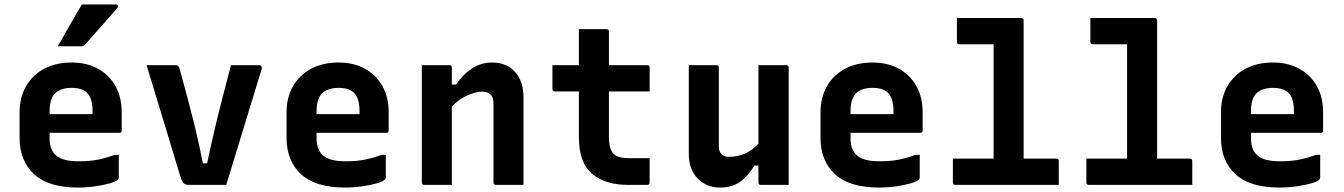

<svg xmlns="http://www.w3.org/2000/svg" viewBox="-20 -831 6040 863"><path d="M302 -550Q370 -550 420.5 -522Q471 -494 499 -444Q527 -394 527 -327V-244Q527 -234 517 -234H203V-210Q203 -160 228 -136Q244 -120 270.5 -113Q297 -106 332 -106Q385 -106 423 -114Q461 -122 495 -135H514V-32Q514 -28 510 -24Q502 -15 474 -7Q446 1 408 6.5Q370 12 331 12Q198 12 133 -48Q68 -108 68 -212V-326Q68 -393 97 -443.5Q126 -494 178.5 -522Q231 -550 302 -550ZM302 -436Q253 -436 228 -412Q203 -388 203 -332V-318H396V-332Q396 -390 371 -414Q349 -436 302 -436ZM348 -811H501Q508 -811 510.5 -806Q513 -801 508 -796Q483 -767 461 -742Q439 -717 415.5 -690.5Q392 -664 363 -631Q357 -623 346 -623H240Q266 -670 293 -717Q320 -764 348 -811Z M771 -538Q783 -538 787 -523Q804 -461 821 -397.5Q838 -334 856 -261Q874 -188 892 -97H911Q930 -188 948 -263Q966 -338 983.5 -405Q1001 -472 1018 -538H1144Q1152 -538 1155 -533Q1158 -528 1156 -520Q1116 -390 1076.5 -260.5Q1037 -131 997 0H830Q814 0 806 -7Q798 -14 790 -40Q756 -152 717.5 -279.5Q679 -407 639 -538Z M1502 -550Q1570 -550 1620.5 -522Q1671 -494 1699 -444Q1727 -394 1727 -327V-244Q1727 -234 1717 -234H1403V-210Q1403 -160 1428 -136Q1444 -120 1470.5 -113Q1497 -106 1532 -106Q1585 -106 1623 -114Q1661 -122 1695 -135H1714V-32Q1714 -28 1710 -24Q1702 -15 1674 -7Q1646 1 1608 6.5Q1570 12 1531 12Q1398 12 1333 -48Q1268 -108 1268 -212V-326Q1268 -393 1297 -443.5Q1326 -494 1378.5 -522Q1431 -550 1502 -550ZM1502 -436Q1453 -436 1428 -412Q1403 -388 1403 -332V-318H1596V-332Q1596 -390 1571 -414Q1549 -436 1502 -436Z M2011 0H1887Q1876 0 1876 -11V-538H2000Q2011 -538 2011 -527V-451H2030Q2059 -495 2100.5 -522.5Q2142 -550 2192 -550Q2257 -550 2295 -508Q2333 -466 2333 -394V0H2209Q2198 0 2198 -11V-366Q2198 -419 2148 -419Q2118 -419 2080 -402Q2042 -385 2011 -352Z M2900 -120V-11Q2900 0 2889 0H2803Q2700 0 2641 -50Q2582 -100 2582 -215V-420H2474Q2463 -420 2463 -431V-538H2582V-700H2706Q2717 -700 2717 -689V-538H2889Q2900 -538 2900 -527V-420H2717V-217Q2717 -161 2738 -139Q2749 -129 2766.5 -124.5Q2784 -120 2809 -120Z M3200 -538Q3211 -538 3211 -527V-172Q3211 -150 3223 -138Q3235 -126 3255 -126Q3294 -126 3327 -140Q3360 -154 3389 -185V-538H3514Q3525 -538 3525 -527V0H3400Q3389 0 3389 -11V-87H3371Q3343 -41 3307.5 -14.5Q3272 12 3216 12Q3155 12 3115.5 -29Q3076 -70 3076 -139V-538Z M3902 -550Q3970 -550 4020.5 -522Q4071 -494 4099 -444Q4127 -394 4127 -327V-244Q4127 -234 4117 -234H3803V-210Q3803 -160 3828 -136Q3844 -120 3870.5 -113Q3897 -106 3932 -106Q3985 -106 4023 -114Q4061 -122 4095 -135H4114V-32Q4114 -28 4110 -24Q4102 -15 4074 -7Q4046 1 4008 6.5Q3970 12 3931 12Q3798 12 3733 -48Q3668 -108 3668 -212V-326Q3668 -393 3697 -443.5Q3726 -494 3778.5 -522Q3831 -550 3902 -550ZM3902 -436Q3853 -436 3828 -412Q3803 -388 3803 -332V-318H3996V-332Q3996 -390 3971 -414Q3949 -436 3902 -436Z M4263 -118H4446V-632H4292Q4281 -632 4281 -643V-750H4570Q4581 -750 4581 -739V-118H4728Q4739 -118 4739 -107V0H4274Q4263 0 4263 -11Z M4863 -118H5046V-632H4892Q4881 -632 4881 -643V-750H5170Q5181 -750 5181 -739V-118H5328Q5339 -118 5339 -107V0H4874Q4863 0 4863 -11Z M5702 -550Q5770 -550 5820.5 -522Q5871 -494 5899 -444Q5927 -394 5927 -327V-244Q5927 -234 5917 -234H5603V-210Q5603 -160 5628 -136Q5644 -120 5670.5 -113Q5697 -106 5732 -106Q5785 -106 5823 -114Q5861 -122 5895 -135H5914V-32Q5914 -28 5910 -24Q5902 -15 5874 -7Q5846 1 5808 6.5Q5770 12 5731 12Q5598 12 5533 -48Q5468 -108 5468 -212V-326Q5468 -393 5497 -443.5Q5526 -494 5578.5 -522Q5631 -550 5702 -550ZM5702 -436Q5653 -436 5628 -412Q5603 -388 5603 -332V-318H5796V-332Q5796 -390 5771 -414Q5749 -436 5702 -436Z"/></svg>

Font: Recursive Mn Lnr St
Style: Bold
Weight: 700
Monospace: yes
Version: Version 1.079;hotconv 1.0.112;makeotfexe 2.5.65598; ttfautoh